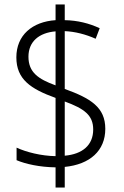

<svg xmlns="http://www.w3.org/2000/svg" viewBox="-20 -779 553 857"><path d="M228 -32V58H269V-34C381 -45 450 -106 450 -204C450 -300 385 -340 269 -382V-640C315 -638 362 -626 407 -606L425 -653C378 -675 326 -688 269 -689V-759H228V-689C124 -682 53 -622 53 -523C53 -425 117 -382 228 -342V-82C164 -83 97 -100 54 -120V-64C94 -47 157 -33 228 -32ZM228 -639V-398C151 -426 107 -456 107 -526C107 -594 155 -633 228 -639ZM269 -84V-326C356 -294 396 -265 396 -201C396 -131 348 -91 269 -84Z"/></svg>

Font: Noto Sans SemiCondensed Light
Style: Regular
Weight: 300
Width: 4
Designer: Monotype Design Team
Foundry: Monotype Imaging Inc.
Version: Version 2.013